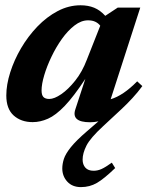

<svg xmlns="http://www.w3.org/2000/svg" viewBox="-20 -462 584 746"><path d="M533 -127.5Q515 -103 494.5 -80.8Q474 -58.5 452 -38L381 28Q330.5 74.5 315.8 104Q301 133.5 301 158Q301 177.5 311.8 189.5Q322.5 201.5 344 201.5Q359 201.5 374.2 194.8Q389.5 188 414.5 170L427.5 191Q384.5 232.5 356.5 248.8Q328.5 265 294.5 265Q261 265 241.5 243.8Q222 222.5 222 192.5Q222 175 228.2 155.5Q234.5 136 255.2 110Q276 84 319 47L362.5 9.5Q346.5 13 330 13Q255.5 13 273 -38L311.5 -155.5Q266.5 -87 231.5 -50.5Q196.5 -14 166.5 -0.8Q136.5 12.5 107 12.5Q62 12.5 33.2 -13.2Q4.5 -39 4.5 -91Q4.5 -133 19.8 -181Q35 -229 62 -275Q89 -321 125.2 -358.8Q161.5 -396.5 204.2 -419Q247 -441.5 293 -441.5Q322.5 -441.5 345.8 -432Q369 -422.5 389 -400.5L437.5 -432.5H525L410 -76.5Q458.5 -90.5 513 -146ZM141.5 -110.5Q141.5 -92.5 148.8 -85Q156 -77.5 171.5 -77.5Q191 -77.5 218.2 -96.2Q245.5 -115 272.5 -149Q299.5 -183 317 -229L369.5 -362Q362.5 -371.5 350.8 -377.2Q339 -383 322 -383Q295.5 -383 269.5 -363Q243.5 -343 220.5 -310.8Q197.5 -278.5 179.8 -241.2Q162 -204 151.8 -169.5Q141.5 -135 141.5 -110.5Z"/></svg>

Font: Newsreader 16pt
Style: Bold Italic
Weight: 700
Italic angle: -17°
Designer: Hugues Gentile
Foundry: Production Type
Version: Version 1.003; ttfautohint (v1.8.3)